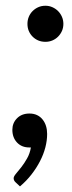

<svg xmlns="http://www.w3.org/2000/svg" viewBox="-20 -513 252 668"><path d="M23 -61.5Q23 -85 39.2 -101.5Q55.5 -118 82.5 -118Q97.5 -118 109 -112.5Q120.5 -107 128.2 -97.2Q136 -87.5 140 -74.8Q144 -62 144 -47Q144 -24.5 137.8 -0.2Q131.5 24 119.2 47.8Q107 71.5 89.5 94Q72 116.5 49.5 135.5L34 121Q27.5 115 27.5 107Q27.5 101 35.5 91.5Q43.5 82 54 68.8Q64.5 55.5 74.2 38.2Q84 21 87.5 0H81.5Q55.5 0 39.2 -17.2Q23 -34.5 23 -61.5ZM75.5 -430Q75.5 -443 80.2 -454.5Q85 -466 93.5 -474.5Q102 -483 113.2 -488Q124.5 -493 138 -493Q151 -493 162.2 -488Q173.5 -483 182 -474.5Q190.5 -466 195.5 -454.5Q200.5 -443 200.5 -430Q200.5 -416.5 195.5 -405.2Q190.5 -394 182 -385.5Q173.5 -377 162.2 -372.2Q151 -367.5 138 -367.5Q124.5 -367.5 113.2 -372.2Q102 -377 93.5 -385.5Q85 -394 80.2 -405.2Q75.5 -416.5 75.5 -430Z"/></svg>

Font: Lato TR
Style: Italic
Weight: 400
Italic angle: -12°
Designer: Lukasz Dziedzic
Foundry: tyPoland Lukasz Dziedzic
Version: Version 1.104 2013